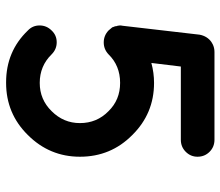

<svg xmlns="http://www.w3.org/2000/svg" viewBox="-68 -672 740 645"><g transform="rotate(90 302.5 -350.0)"><path d="M259 -497Q362 -497 434 -424Q507 -352 507 -248Q507 -146 434 -73Q362 0 259 0H257Q153 0 83 -73Q66 -89 66 -112.5Q66 -136 83 -153Q99 -170 122.5 -170Q146 -170 163 -153Q202 -113 259 -113Q315 -113 354 -153Q394 -193 394 -248Q394 -305 354 -344Q316 -383 259 -383Q201 -383 163 -344Q146 -328 123 -328Q100 -328 83 -344Q81 -346 77.5 -350.5Q74 -355 72 -357Q72 -360 71 -360Q71 -363 69 -365Q69 -367 68.5 -369Q68 -371 68 -372V-373L67 -374Q65 -383 67 -391L97 -650Q102 -676 122 -690L126 -692L127 -693Q128 -694 129 -694Q141 -700 155 -700H450Q474 -700 490.5 -683.5Q507 -667 507 -643Q507 -620 490.5 -603.5Q474 -587 450 -587H204L192 -488Q225 -497 259 -497Z"/></g></svg>

Font: Quicksand
Style: Bold
Weight: 700
Designer: Andrew Paglinawan
Foundry: Andrew Paglinawan
Version: 1.002